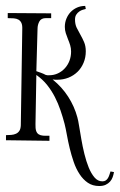

<svg xmlns="http://www.w3.org/2000/svg" viewBox="-24 -536 403 645"><path d="M98.1 -296.9Q105.5 -294.4 113.5 -291.5Q121.6 -288.6 129.9 -284.2Q132.8 -283.2 135.5 -283.2Q138.2 -283.2 141.1 -283.2Q157.2 -283.2 170.7 -289.6Q184.1 -295.9 194.1 -306.9Q204.1 -317.9 209.5 -332.3Q214.8 -346.7 214.8 -362.8Q214.8 -374 211.7 -384.3Q208.5 -394.5 204.3 -404.5Q200.2 -414.6 197 -424.6Q193.8 -434.6 193.8 -445.8Q193.8 -460.4 199 -473.1Q204.1 -485.8 213.1 -495.4Q222.2 -504.9 234.6 -510.5Q247.1 -516.1 262.2 -516.1L264.2 -505.9Q260.3 -504.9 254.2 -503.2Q248 -501.5 242.2 -497.3Q236.3 -493.2 232.2 -486.8Q228 -480.5 228 -470.2Q228 -454.6 233.6 -442.9Q239.3 -431.2 246.1 -419.4Q252.9 -407.7 258.5 -394.5Q264.2 -381.3 264.2 -363.8Q264.2 -342.8 256.8 -325.2Q249.5 -307.6 236.6 -294.9Q223.6 -282.2 206.1 -275.1Q188.5 -268.1 168 -268.1Q166.5 -268.1 162.4 -268.1Q158.2 -268.1 152.8 -269Q184.6 -243.2 205.3 -210.7Q226.1 -178.2 235.8 -142.1Q238.8 -131.8 241.9 -111.8Q245.1 -91.8 249.3 -67.9Q253.4 -43.9 259.5 -19Q265.6 5.9 273.9 26.4Q282.2 46.9 293.5 60.1Q304.7 73.2 319.8 73.2Q326.7 73.2 331.1 70.3Q335.4 67.4 338.4 62.7Q341.3 58.1 343.3 52Q345.2 45.9 347.2 40L358.9 42Q357.4 50.8 354.5 59.1Q351.6 67.4 345.7 74Q339.8 80.6 331.1 84.7Q322.3 88.9 309.1 88.9Q287.1 88.9 271 77.9Q254.9 66.9 243.2 48.8Q231.4 30.8 223.6 8.1Q215.8 -14.6 210.2 -37.8Q204.6 -61 200.7 -82.8Q196.8 -104.5 192.9 -120.1Q187 -142.6 179.2 -165.5Q171.4 -188.5 160.4 -210Q149.4 -231.4 134.3 -250.5Q119.1 -269.5 98.1 -284.2L95.2 -119.1Q94.7 -104.5 97.4 -96.4Q100.1 -88.4 106 -84.7Q111.8 -81.1 120.6 -80.3Q129.4 -79.6 142.1 -80.1V-63L-3.9 -64.9V-82Q4.9 -82 13.7 -82.8Q22.5 -83.5 29.5 -86.7Q36.6 -89.8 41 -96.4Q45.4 -103 45.9 -115.2L50.8 -438Q51.3 -451.7 47.9 -459Q44.4 -466.3 38.1 -470Q31.7 -473.6 22.5 -474.4Q13.2 -475.1 2 -475.1V-492.2L147.9 -491.2V-475.1H129.9Q114.3 -475.1 108.2 -463.9Q102.1 -452.6 102.1 -439Z"/></svg>

Font: Bigelow Rules
Style: Regular
Weight: 400
Designer: Astigmatic (AOETI)
Foundry: Astigmatic (AOETI)
Version: Version 1.001